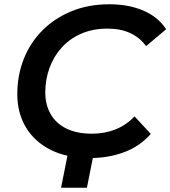

<svg xmlns="http://www.w3.org/2000/svg" viewBox="-20 -730 798 899"><path d="M401 10Q294 10 218 -28Q142 -66 101.5 -133.5Q61 -201 61 -289Q61 -378 91.5 -454.5Q122 -531 179 -588Q236 -645 315 -677.5Q394 -710 492 -710Q583 -710 652 -680Q721 -650 758 -593L664 -514Q635 -554 590 -575Q545 -596 483 -596Q416 -596 362 -573Q308 -550 270 -508.5Q232 -467 212 -412.5Q192 -358 192 -297Q192 -240 217 -196Q242 -152 291 -128Q340 -104 411 -104Q470 -104 520.5 -124Q571 -144 610 -185L686 -103Q635 -45 561.5 -17.5Q488 10 401 10ZM422 -27 387 149H266L301 -27Z"/></svg>

Font: MOST Montserrat SemiBold
Style: Italic
Weight: 600
Italic angle: -11.3°
Designer: Julieta Ulanovsky
Foundry: Julieta Ulanovsky
Version: Version 8.000;March 11, 2024;FontCreator 15.0.0.2926 64-bit